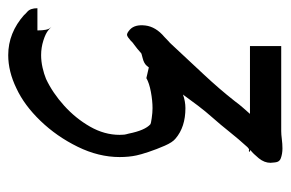

<svg xmlns="http://www.w3.org/2000/svg" viewBox="-152 -404 707 467"><g transform="rotate(90 201.5 -170.5)"><path d="M-12 92H42Q42 67 35.5 60.5Q29 54 41 65Q49 72 66.5 77.5Q84 83 102 83Q117 83 132.5 79.5Q148 76 160 71Q194 55 225 27Q256 -1 276 -36Q296 -71 296 -108Q296 -115 295.5 -119Q295 -123 293 -130Q285 -170 270 -183Q269 -184 255.5 -186Q242 -188 231 -188Q213 -188 191.5 -184Q170 -180 158 -173L132 -179Q130 -176 128 -174Q122 -167 109.5 -164Q97 -161 97 -160Q86 -150 77.5 -144Q69 -138 67 -135Q58 -127 53.5 -126Q49 -125 40 -133Q27 -145 30 -170.5Q33 -196 58 -217Q65 -224 69.5 -228Q74 -232 71 -229Q112 -273 148.5 -312Q185 -351 214 -388Q222 -399 230 -408Q238 -417 245 -425H80V-501H287Q295 -501 306.5 -502.5Q318 -504 329 -504Q342 -504 353 -500Q362 -497 363 -486Q364 -475 364 -475Q364 -460 353 -446.5Q342 -433 333 -426L337 -424Q339 -423 336 -422.5Q333 -422 331 -423Q327 -420 326 -419Q306 -397 288.5 -375Q271 -353 255 -335Q239 -317 225 -298.5Q211 -280 198 -262Q206 -265 214.5 -266.5Q223 -268 231 -268Q277 -268 305 -244Q314 -237 322.5 -217.5Q331 -198 337.5 -178.5Q344 -159 346 -149Q348 -140 349 -129.5Q350 -119 350 -108Q350 -57 325 -6Q300 45 262 84.5Q224 124 183 143Q142 163 102 163Q48 163 4 124Q5 124 -3.5 116.5Q-12 109 -12 92Z"/></g></svg>

Font: Syne
Style: Italic
Weight: 400
Italic angle: -9°
Designer: Lucas Descroix
Foundry: Bonjour Monde
Version: Version 2.000; ttfautohint (v1.8.3)